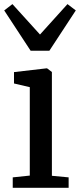

<svg xmlns="http://www.w3.org/2000/svg" viewBox="-27 -892 380 912"><path d="M33.5 0V-49.5L114.5 -58V-478L39.5 -495.5V-549.5L194.5 -567.5H196.5L219.5 -550V-57L299 -49.5V0ZM118.5 -651 -7 -842.5 32 -872.5 163 -728 293.5 -872.5 333 -842.5 207.5 -651Z"/></svg>

Font: Merriweather Light 18pt
Style: Regular
Weight: 400
Version: Version 2.100